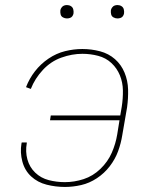

<svg xmlns="http://www.w3.org/2000/svg" viewBox="-20 -732 616 760"><path d="M237 8Q269 8 301.5 0.5Q334 -7 363.5 -26.5Q393 -46 414.5 -74Q436 -102 447.5 -133.5Q459 -165 464 -197L483 -307Q488 -343 487 -378Q486 -413 473 -444.5Q460 -476 435 -498Q410 -520 376 -529Q342 -538 306 -538Q272 -538 237.5 -529.5Q203 -521 172 -500Q141 -479 118.5 -450Q96 -421 83 -387L102 -380Q118 -421 149.5 -455Q181 -489 223 -504Q265 -519 306 -519Q338 -519 368.5 -511Q399 -503 421 -482.5Q443 -462 454.5 -434Q466 -406 466.5 -374Q467 -342 462 -310L456 -275H181L178 -256H453L444 -200Q438 -163 422.5 -127.5Q407 -92 377.5 -63.5Q348 -35 311 -23Q274 -11 237 -11Q204 -11 173 -19Q142 -27 119.5 -48.5Q97 -70 88.5 -101Q80 -132 86 -165Q86 -166 86 -168H66L65 -164Q59 -128 68.5 -92.5Q78 -57 103.5 -33.5Q129 -10 164.5 -1Q200 8 237 8ZM445 -659Q451 -659 457 -661Q463 -663 466.5 -668Q470 -673 471 -679Q472 -687 470 -695Q468 -703 461 -707.5Q454 -712 445 -712Q439 -712 433.5 -710Q428 -708 424 -702.5Q420 -697 419 -692Q418 -683 420 -675Q422 -667 429.5 -663Q437 -659 445 -659ZM245 -659Q251 -659 257 -661Q263 -663 266.5 -668Q270 -673 271 -679Q272 -687 270 -695Q268 -703 261 -707.5Q254 -712 245 -712Q239 -712 233.5 -710Q228 -708 224 -702.5Q220 -697 219 -692Q218 -683 220 -675Q222 -667 229.5 -663Q237 -659 245 -659Z"/></svg>

Font: Iosevka Sparkle Thin
Style: Italic
Weight: 100
Italic angle: -9°
Designer: Belleve Invis
Foundry: Belleve Invis
Version: Version 4.5.0; ttfautohint (v1.8.3)